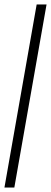

<svg xmlns="http://www.w3.org/2000/svg" viewBox="-76 -731 230 864"><path d="M-56 113H-11.5L133.5 -711H89Z"/></svg>

Font: Anybody ExtraCondensed Light
Style: Italic
Weight: 300
Width: 2
Italic angle: -10°
Version: Version 1.113;gftools[0.9.25]